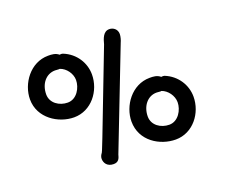

<svg xmlns="http://www.w3.org/2000/svg" viewBox="-134 -1041 1501 1273"><g transform="rotate(-20 616.5 -404.5)"><path d="M401.9 -39.1C401.9 -10.7 419.9 21 465.8 21C502.9 21 509.8 -4.9 516.6 -30.3V-29.8L784.7 -720.7C789.6 -730 798.3 -757.8 798.3 -775.9C798.3 -811.5 769.5 -830.1 743.2 -830.1C700.2 -830.1 686.5 -784.7 675.8 -744.1V-744.6C424.3 -87.9 420.4 -81.5 416.5 -76.2C409.2 -66.9 401.9 -54.2 401.9 -39.1ZM325.7 -359.9C448.2 -359.9 533.2 -471.7 533.2 -587.4C533.2 -668.9 484.9 -747.6 400.4 -781.7C395.5 -783.7 391.6 -784.2 386.2 -784.2C383.8 -784.2 379.4 -783.7 376.5 -783.2C354 -802.2 326.7 -803.2 301.8 -803.2C175.8 -803.2 90.3 -682.1 90.3 -571.3C90.3 -439 216.3 -359.9 325.7 -359.9ZM319.3 -466.3C260.3 -466.3 202.6 -504.4 202.6 -565.9C202.6 -638.7 247.1 -695.8 312.5 -695.8C314 -695.8 316.4 -695.8 319.3 -695.3C323.7 -694.8 329.1 -694.3 337.9 -694.3C340.8 -694.3 343.3 -694.3 345.2 -694.8C387.7 -680.7 421.4 -634.3 421.4 -588.9C421.4 -534.7 383.8 -466.3 319.3 -466.3ZM672.4 -203.6C672.4 -65.9 797.9 8.8 908.7 8.8C1031.2 8.8 1115.7 -103.5 1115.7 -218.8C1115.7 -300.8 1066.9 -379.4 982.9 -413.6C978 -415 973.6 -415.5 968.8 -415.5C965.8 -415.5 961.9 -415 959.5 -414.6C936.5 -434.6 909.2 -435.1 884.3 -435.1C758.3 -435.1 672.4 -314 672.4 -203.6ZM785.2 -197.8C785.2 -270 829.6 -327.6 894 -327.6C896.5 -327.6 898.4 -327.6 901.9 -327.1C906.7 -326.7 911.6 -325.7 919.9 -325.7C922.9 -325.7 925.8 -325.7 928.2 -326.7C970.2 -312.5 1003.9 -266.1 1003.9 -220.2C1003.9 -166.5 965.8 -98.1 901.9 -98.1C842.3 -98.1 785.2 -136.2 785.2 -197.8Z"/></g></svg>

Font: Autour One
Style: Regular
Weight: 400
Designer: Eben Sorkin
Foundry: Eben Sorkin
Version: Version 1.002